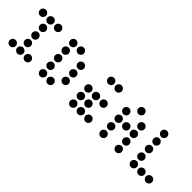

<svg xmlns="http://www.w3.org/2000/svg" viewBox="141 -1568 2452 2452"><g transform="rotate(45 1367.0 -342.0)"><path d="M190.4 -615.2Q190.4 -592.8 174.8 -577.1Q159.2 -561.5 136.7 -561.5Q114.7 -561.5 98.9 -577.1Q83 -592.8 83 -615.2Q83 -637.2 98.9 -653.1Q114.7 -668.9 136.7 -668.9Q159.2 -668.9 174.8 -653.1Q190.4 -637.2 190.4 -615.2ZM327.1 -615.2Q327.1 -592.8 311.5 -577.1Q295.9 -561.5 273.4 -561.5Q251.5 -561.5 235.6 -577.1Q219.7 -592.8 219.7 -615.2Q219.7 -637.2 235.6 -653.1Q251.5 -668.9 273.4 -668.9Q295.9 -668.9 311.5 -653.1Q327.1 -637.2 327.1 -615.2ZM463.9 -615.2Q463.9 -592.8 448.2 -577.1Q432.6 -561.5 410.2 -561.5Q388.2 -561.5 372.3 -577.1Q356.4 -592.8 356.4 -615.2Q356.4 -637.2 372.3 -653.1Q388.2 -668.9 410.2 -668.9Q432.6 -668.9 448.2 -653.1Q463.9 -637.2 463.9 -615.2ZM327.1 -478.5Q327.1 -456.1 311.5 -440.4Q295.9 -424.8 273.4 -424.8Q251.5 -424.8 235.6 -440.4Q219.7 -456.1 219.7 -478.5Q219.7 -500.5 235.6 -516.4Q251.5 -532.2 273.4 -532.2Q295.9 -532.2 311.5 -516.4Q327.1 -500.5 327.1 -478.5ZM327.1 -341.8Q327.1 -319.3 311.5 -303.7Q295.9 -288.1 273.4 -288.1Q251.5 -288.1 235.6 -303.7Q219.7 -319.3 219.7 -341.8Q219.7 -363.8 235.6 -379.6Q251.5 -395.5 273.4 -395.5Q295.9 -395.5 311.5 -379.6Q327.1 -363.8 327.1 -341.8ZM327.1 -205.1Q327.1 -182.6 311.5 -167Q295.9 -151.4 273.4 -151.4Q251.5 -151.4 235.6 -167Q219.7 -182.6 219.7 -205.1Q219.7 -227.1 235.6 -242.9Q251.5 -258.8 273.4 -258.8Q295.9 -258.8 311.5 -242.9Q327.1 -227.1 327.1 -205.1ZM190.4 -68.4Q190.4 -45.9 174.8 -30.3Q159.2 -14.6 136.7 -14.6Q114.7 -14.6 98.9 -30.3Q83 -45.9 83 -68.4Q83 -90.3 98.9 -106.2Q114.7 -122.1 136.7 -122.1Q159.2 -122.1 174.8 -106.2Q190.4 -90.3 190.4 -68.4ZM327.1 -68.4Q327.1 -45.9 311.5 -30.3Q295.9 -14.6 273.4 -14.6Q251.5 -14.6 235.6 -30.3Q219.7 -45.9 219.7 -68.4Q219.7 -90.3 235.6 -106.2Q251.5 -122.1 273.4 -122.1Q295.9 -122.1 311.5 -106.2Q327.1 -90.3 327.1 -68.4ZM463.9 -68.4Q463.9 -45.9 448.2 -30.3Q432.6 -14.6 410.2 -14.6Q388.2 -14.6 372.3 -30.3Q356.4 -45.9 356.4 -68.4Q356.4 -90.3 372.3 -106.2Q388.2 -122.1 410.2 -122.1Q432.6 -122.1 448.2 -106.2Q463.9 -90.3 463.9 -68.4Z M737.3 -615.2Q737.3 -592.8 721.7 -577.1Q706.1 -561.5 683.6 -561.5Q661.6 -561.5 645.8 -577.1Q629.9 -592.8 629.9 -615.2Q629.9 -637.2 645.8 -653.1Q661.6 -668.9 683.6 -668.9Q706.1 -668.9 721.7 -653.1Q737.3 -637.2 737.3 -615.2ZM874 -615.2Q874 -592.8 858.4 -577.1Q842.8 -561.5 820.3 -561.5Q798.3 -561.5 782.5 -577.1Q766.6 -592.8 766.6 -615.2Q766.6 -637.2 782.5 -653.1Q798.3 -668.9 820.3 -668.9Q842.8 -668.9 858.4 -653.1Q874 -637.2 874 -615.2ZM737.3 -478.5Q737.3 -456.1 721.7 -440.4Q706.1 -424.8 683.6 -424.8Q661.6 -424.8 645.8 -440.4Q629.9 -456.1 629.9 -478.5Q629.9 -500.5 645.8 -516.4Q661.6 -532.2 683.6 -532.2Q706.1 -532.2 721.7 -516.4Q737.3 -500.5 737.3 -478.5ZM1010.7 -478.5Q1010.7 -456.1 995.1 -440.4Q979.5 -424.8 957 -424.8Q935.1 -424.8 919.2 -440.4Q903.3 -456.1 903.3 -478.5Q903.3 -500.5 919.2 -516.4Q935.1 -532.2 957 -532.2Q979.5 -532.2 995.1 -516.4Q1010.7 -500.5 1010.7 -478.5ZM737.3 -341.8Q737.3 -319.3 721.7 -303.7Q706.1 -288.1 683.6 -288.1Q661.6 -288.1 645.8 -303.7Q629.9 -319.3 629.9 -341.8Q629.9 -363.8 645.8 -379.6Q661.6 -395.5 683.6 -395.5Q706.1 -395.5 721.7 -379.6Q737.3 -363.8 737.3 -341.8ZM1010.7 -341.8Q1010.7 -319.3 995.1 -303.7Q979.5 -288.1 957 -288.1Q935.1 -288.1 919.2 -303.7Q903.3 -319.3 903.3 -341.8Q903.3 -363.8 919.2 -379.6Q935.1 -395.5 957 -395.5Q979.5 -395.5 995.1 -379.6Q1010.7 -363.8 1010.7 -341.8ZM737.3 -205.1Q737.3 -182.6 721.7 -167Q706.1 -151.4 683.6 -151.4Q661.6 -151.4 645.8 -167Q629.9 -182.6 629.9 -205.1Q629.9 -227.1 645.8 -242.9Q661.6 -258.8 683.6 -258.8Q706.1 -258.8 721.7 -242.9Q737.3 -227.1 737.3 -205.1ZM1010.7 -205.1Q1010.7 -182.6 995.1 -167Q979.5 -151.4 957 -151.4Q935.1 -151.4 919.2 -167Q903.3 -182.6 903.3 -205.1Q903.3 -227.1 919.2 -242.9Q935.1 -258.8 957 -258.8Q979.5 -258.8 995.1 -242.9Q1010.7 -227.1 1010.7 -205.1ZM737.3 -68.4Q737.3 -45.9 721.7 -30.3Q706.1 -14.6 683.6 -14.6Q661.6 -14.6 645.8 -30.3Q629.9 -45.9 629.9 -68.4Q629.9 -90.3 645.8 -106.2Q661.6 -122.1 683.6 -122.1Q706.1 -122.1 721.7 -106.2Q737.3 -90.3 737.3 -68.4ZM874 -68.4Q874 -45.9 858.4 -30.3Q842.8 -14.6 820.3 -14.6Q798.3 -14.6 782.5 -30.3Q766.6 -45.9 766.6 -68.4Q766.6 -90.3 782.5 -106.2Q798.3 -122.1 820.3 -122.1Q842.8 -122.1 858.4 -106.2Q874 -90.3 874 -68.4Z M1284.2 -341.8Q1284.2 -319.3 1268.6 -303.7Q1252.9 -288.1 1230.5 -288.1Q1208.5 -288.1 1192.6 -303.7Q1176.8 -319.3 1176.8 -341.8Q1176.8 -363.8 1192.6 -379.6Q1208.5 -395.5 1230.5 -395.5Q1252.9 -395.5 1268.6 -379.6Q1284.2 -363.8 1284.2 -341.8ZM1284.2 -205.1Q1284.2 -182.6 1268.6 -167Q1252.9 -151.4 1230.5 -151.4Q1208.5 -151.4 1192.6 -167Q1176.8 -182.6 1176.8 -205.1Q1176.8 -227.1 1192.6 -242.9Q1208.5 -258.8 1230.5 -258.8Q1252.9 -258.8 1268.6 -242.9Q1284.2 -227.1 1284.2 -205.1ZM1284.2 -68.4Q1284.2 -45.9 1268.6 -30.3Q1252.9 -14.6 1230.5 -14.6Q1208.5 -14.6 1192.6 -30.3Q1176.8 -45.9 1176.8 -68.4Q1176.8 -90.3 1192.6 -106.2Q1208.5 -122.1 1230.5 -122.1Q1252.9 -122.1 1268.6 -106.2Q1284.2 -90.3 1284.2 -68.4ZM1420.9 -68.4Q1420.9 -45.9 1405.3 -30.3Q1389.6 -14.6 1367.2 -14.6Q1345.2 -14.6 1329.3 -30.3Q1313.5 -45.9 1313.5 -68.4Q1313.5 -90.3 1329.3 -106.2Q1345.2 -122.1 1367.2 -122.1Q1389.6 -122.1 1405.3 -106.2Q1420.9 -90.3 1420.9 -68.4ZM1557.6 -68.4Q1557.6 -45.9 1542 -30.3Q1526.4 -14.6 1503.9 -14.6Q1481.9 -14.6 1466.1 -30.3Q1450.2 -45.9 1450.2 -68.4Q1450.2 -90.3 1466.1 -106.2Q1481.9 -122.1 1503.9 -122.1Q1526.4 -122.1 1542 -106.2Q1557.6 -90.3 1557.6 -68.4ZM1420.9 -205.1Q1420.9 -182.6 1405.3 -167Q1389.6 -151.4 1367.2 -151.4Q1345.2 -151.4 1329.3 -167Q1313.5 -182.6 1313.5 -205.1Q1313.5 -227.1 1329.3 -242.9Q1345.2 -258.8 1367.2 -258.8Q1389.6 -258.8 1405.3 -242.9Q1420.9 -227.1 1420.9 -205.1ZM1420.9 -341.8Q1420.9 -319.3 1405.3 -303.7Q1389.6 -288.1 1367.2 -288.1Q1345.2 -288.1 1329.3 -303.7Q1313.5 -319.3 1313.5 -341.8Q1313.5 -363.8 1329.3 -379.6Q1345.2 -395.5 1367.2 -395.5Q1389.6 -395.5 1405.3 -379.6Q1420.9 -363.8 1420.9 -341.8ZM1557.6 -341.8Q1557.6 -319.3 1542 -303.7Q1526.4 -288.1 1503.9 -288.1Q1481.9 -288.1 1466.1 -303.7Q1450.2 -319.3 1450.2 -341.8Q1450.2 -363.8 1466.1 -379.6Q1481.9 -395.5 1503.9 -395.5Q1526.4 -395.5 1542 -379.6Q1557.6 -363.8 1557.6 -341.8ZM1420.9 -615.2Q1420.9 -592.8 1405.3 -577.1Q1389.6 -561.5 1367.2 -561.5Q1345.2 -561.5 1329.3 -577.1Q1313.5 -592.8 1313.5 -615.2Q1313.5 -637.2 1329.3 -653.1Q1345.2 -668.9 1367.2 -668.9Q1389.6 -668.9 1405.3 -653.1Q1420.9 -637.2 1420.9 -615.2ZM1557.6 -615.2Q1557.6 -592.8 1542 -577.1Q1526.4 -561.5 1503.9 -561.5Q1481.9 -561.5 1466.1 -577.1Q1450.2 -592.8 1450.2 -615.2Q1450.2 -637.2 1466.1 -653.1Q1481.9 -668.9 1503.9 -668.9Q1526.4 -668.9 1542 -653.1Q1557.6 -637.2 1557.6 -615.2Z M1967.8 -615.2Q1967.8 -592.8 1952.1 -577.1Q1936.5 -561.5 1914.1 -561.5Q1892.1 -561.5 1876.2 -577.1Q1860.4 -592.8 1860.4 -615.2Q1860.4 -637.2 1876.2 -653.1Q1892.1 -668.9 1914.1 -668.9Q1936.5 -668.9 1952.1 -653.1Q1967.8 -637.2 1967.8 -615.2ZM1831.1 -478.5Q1831.1 -456.1 1815.4 -440.4Q1799.8 -424.8 1777.3 -424.8Q1755.4 -424.8 1739.5 -440.4Q1723.6 -456.1 1723.6 -478.5Q1723.6 -500.5 1739.5 -516.4Q1755.4 -532.2 1777.3 -532.2Q1799.8 -532.2 1815.4 -516.4Q1831.1 -500.5 1831.1 -478.5ZM2104.5 -478.5Q2104.5 -456.1 2088.9 -440.4Q2073.2 -424.8 2050.8 -424.8Q2028.8 -424.8 2012.9 -440.4Q1997.1 -456.1 1997.1 -478.5Q1997.1 -500.5 2012.9 -516.4Q2028.8 -532.2 2050.8 -532.2Q2073.2 -532.2 2088.9 -516.4Q2104.5 -500.5 2104.5 -478.5ZM1831.1 -341.8Q1831.1 -319.3 1815.4 -303.7Q1799.8 -288.1 1777.3 -288.1Q1755.4 -288.1 1739.5 -303.7Q1723.6 -319.3 1723.6 -341.8Q1723.6 -363.8 1739.5 -379.6Q1755.4 -395.5 1777.3 -395.5Q1799.8 -395.5 1815.4 -379.6Q1831.1 -363.8 1831.1 -341.8ZM1967.8 -341.8Q1967.8 -319.3 1952.1 -303.7Q1936.5 -288.1 1914.1 -288.1Q1892.1 -288.1 1876.2 -303.7Q1860.4 -319.3 1860.4 -341.8Q1860.4 -363.8 1876.2 -379.6Q1892.1 -395.5 1914.1 -395.5Q1936.5 -395.5 1952.1 -379.6Q1967.8 -363.8 1967.8 -341.8ZM2104.5 -341.8Q2104.5 -319.3 2088.9 -303.7Q2073.2 -288.1 2050.8 -288.1Q2028.8 -288.1 2012.9 -303.7Q1997.1 -319.3 1997.1 -341.8Q1997.1 -363.8 2012.9 -379.6Q2028.8 -395.5 2050.8 -395.5Q2073.2 -395.5 2088.9 -379.6Q2104.5 -363.8 2104.5 -341.8ZM1831.1 -205.1Q1831.1 -182.6 1815.4 -167Q1799.8 -151.4 1777.3 -151.4Q1755.4 -151.4 1739.5 -167Q1723.6 -182.6 1723.6 -205.1Q1723.6 -227.1 1739.5 -242.9Q1755.4 -258.8 1777.3 -258.8Q1799.8 -258.8 1815.4 -242.9Q1831.1 -227.1 1831.1 -205.1ZM2104.5 -205.1Q2104.5 -182.6 2088.9 -167Q2073.2 -151.4 2050.8 -151.4Q2028.8 -151.4 2012.9 -167Q1997.1 -182.6 1997.1 -205.1Q1997.1 -227.1 2012.9 -242.9Q2028.8 -258.8 2050.8 -258.8Q2073.2 -258.8 2088.9 -242.9Q2104.5 -227.1 2104.5 -205.1ZM1831.1 -68.4Q1831.1 -45.9 1815.4 -30.3Q1799.8 -14.6 1777.3 -14.6Q1755.4 -14.6 1739.5 -30.3Q1723.6 -45.9 1723.6 -68.4Q1723.6 -90.3 1739.5 -106.2Q1755.4 -122.1 1777.3 -122.1Q1799.8 -122.1 1815.4 -106.2Q1831.1 -90.3 1831.1 -68.4ZM2104.5 -68.4Q2104.5 -45.9 2088.9 -30.3Q2073.2 -14.6 2050.8 -14.6Q2028.8 -14.6 2012.9 -30.3Q1997.1 -45.9 1997.1 -68.4Q1997.1 -90.3 2012.9 -106.2Q2028.8 -122.1 2050.8 -122.1Q2073.2 -122.1 2088.9 -106.2Q2104.5 -90.3 2104.5 -68.4Z M2377.9 -615.2Q2377.9 -592.8 2362.3 -577.1Q2346.7 -561.5 2324.2 -561.5Q2302.2 -561.5 2286.4 -577.1Q2270.5 -592.8 2270.5 -615.2Q2270.5 -637.2 2286.4 -653.1Q2302.2 -668.9 2324.2 -668.9Q2346.7 -668.9 2362.3 -653.1Q2377.9 -637.2 2377.9 -615.2ZM2377.9 -478.5Q2377.9 -456.1 2362.3 -440.4Q2346.7 -424.8 2324.2 -424.8Q2302.2 -424.8 2286.4 -440.4Q2270.5 -456.1 2270.5 -478.5Q2270.5 -500.5 2286.4 -516.4Q2302.2 -532.2 2324.2 -532.2Q2346.7 -532.2 2362.3 -516.4Q2377.9 -500.5 2377.9 -478.5ZM2377.9 -341.8Q2377.9 -319.3 2362.3 -303.7Q2346.7 -288.1 2324.2 -288.1Q2302.2 -288.1 2286.4 -303.7Q2270.5 -319.3 2270.5 -341.8Q2270.5 -363.8 2286.4 -379.6Q2302.2 -395.5 2324.2 -395.5Q2346.7 -395.5 2362.3 -379.6Q2377.9 -363.8 2377.9 -341.8ZM2377.9 -205.1Q2377.9 -182.6 2362.3 -167Q2346.7 -151.4 2324.2 -151.4Q2302.2 -151.4 2286.4 -167Q2270.5 -182.6 2270.5 -205.1Q2270.5 -227.1 2286.4 -242.9Q2302.2 -258.8 2324.2 -258.8Q2346.7 -258.8 2362.3 -242.9Q2377.9 -227.1 2377.9 -205.1ZM2377.9 -68.4Q2377.9 -45.9 2362.3 -30.3Q2346.7 -14.6 2324.2 -14.6Q2302.2 -14.6 2286.4 -30.3Q2270.5 -45.9 2270.5 -68.4Q2270.5 -90.3 2286.4 -106.2Q2302.2 -122.1 2324.2 -122.1Q2346.7 -122.1 2362.3 -106.2Q2377.9 -90.3 2377.9 -68.4ZM2514.6 -68.4Q2514.6 -45.9 2499 -30.3Q2483.4 -14.6 2460.9 -14.6Q2439 -14.6 2423.1 -30.3Q2407.2 -45.9 2407.2 -68.4Q2407.2 -90.3 2423.1 -106.2Q2439 -122.1 2460.9 -122.1Q2483.4 -122.1 2499 -106.2Q2514.6 -90.3 2514.6 -68.4ZM2651.4 -68.4Q2651.4 -45.9 2635.7 -30.3Q2620.1 -14.6 2597.7 -14.6Q2575.7 -14.6 2559.8 -30.3Q2543.9 -45.9 2543.9 -68.4Q2543.9 -90.3 2559.8 -106.2Q2575.7 -122.1 2597.7 -122.1Q2620.1 -122.1 2635.7 -106.2Q2651.4 -90.3 2651.4 -68.4Z"/></g></svg>

Font: DatDot
Style: Regular
Weight: 400
Designer: GGBot
Version: 1.00